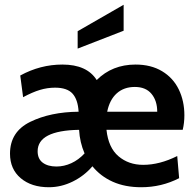

<svg xmlns="http://www.w3.org/2000/svg" viewBox="-20 -776 822 806"><path d="M747 -231H427Q435 -156 477.5 -120Q520 -84 581 -84Q650 -84 724 -121L732 -28Q658 10 573 10Q505 10 453.5 -13Q402 -36 368 -78Q334 -38 285.5 -14Q237 10 185 10Q112 10 67 -28Q22 -66 22 -131Q22 -223 107 -264.5Q192 -306 310 -307Q307 -358 284.5 -383Q262 -408 211 -408Q179 -408 147.5 -398.5Q116 -389 77 -368L65 -459Q149 -505 242 -505Q345 -505 386 -440Q451 -505 549 -505Q614 -505 660.5 -477Q707 -449 730.5 -400.5Q754 -352 754 -292Q754 -260 747 -231ZM640 -307Q640 -353 616 -382Q592 -411 546 -411Q500 -411 470 -384Q440 -357 430 -307ZM335 -132Q315 -178 312 -231Q138 -228 138 -141Q138 -109 159.5 -93Q181 -77 217 -77Q249 -77 279.5 -91Q310 -105 335 -132ZM306 -645 499 -756V-647L306 -572Z"/></svg>

Font: Cabin SemiBold
Style: Regular
Weight: 600
Designer: Pablo Impallari
Foundry: Pablo Impallari. http://www.impallari.com Igino Marini. http://www.ikern.com
Version: Version 2.001